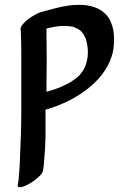

<svg xmlns="http://www.w3.org/2000/svg" viewBox="-20 -755 537 793"><path d="M451 -589C451 -607 450 -626 445 -643C440 -660 434 -676 423 -689C395 -724 351 -735 307 -735C290 -735 273 -734 257 -731C223 -726 190 -716 157 -707L149 -705C139 -702 130 -697 121 -692C107 -684 94 -675 83 -664L74 -655C70 -650 67 -645 65 -639C66 -624 67 -609 67 -594C68 -568 68 -541 68 -514V-299C68 -229 65 -158 62 -88C61 -68 60 -49 58 -29C58 -16 55 -2 53 11C53 17 57 18 61 18H66C78 16 90 10 101 4C115 -4 128 -13 139 -24C146 -30 155 -39 157 -49C161 -66 162 -85 163 -103C166 -132 167 -161 168 -189V-302C204 -312 236 -325 266 -340C316 -366 363 -399 398 -443C416 -466 430 -490 439 -516C448 -539 451 -564 451 -589ZM342 -521C340 -507 337 -494 332 -481C329 -474 325 -466 320 -459L308 -444L292 -430C284 -424 276 -419 268 -414C255 -407 241 -400 227 -394C209 -387 191 -381 172 -376V-409C172 -443 173 -477 173 -511C173 -545 172 -579 172 -613V-637C177 -639 183 -640 189 -641C207 -645 225 -648 244 -648C257 -648 270 -647 283 -644C293 -640 304 -635 313 -628C323 -618 330 -606 335 -593C340 -576 343 -557 343 -539C343 -533 342 -527 342 -521Z"/></svg>

Font: Petaluma Script
Style: Regular
Weight: 400
Designer: Daniel Spreadbury
Foundry: Steinberg Media Technologies GmbH
Version: Version 1.10